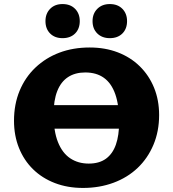

<svg xmlns="http://www.w3.org/2000/svg" viewBox="-20 -909 851 946"><path d="M389 17Q313 17 250.5 -7Q188 -31 143 -75Q98 -119 73.5 -180Q49 -241 49 -314Q49 -395 76.5 -461.5Q104 -528 154.5 -576Q205 -624 272.5 -649.5Q340 -675 422 -675Q498 -675 560.5 -651Q623 -627 668.5 -582.5Q714 -538 739 -477Q764 -416 764 -342Q764 -262 736 -195.5Q708 -129 658 -81.5Q608 -34 539 -8.5Q470 17 389 17ZM417 -103Q469 -103 502 -127Q535 -151 551 -196.5Q567 -242 567 -308Q567 -391 548 -445Q529 -499 492 -525.5Q455 -552 400 -552Q350 -552 315 -529Q280 -506 262 -460Q244 -414 244 -346Q244 -263 265.5 -209Q287 -155 326 -129Q365 -103 417 -103ZM111 -275V-391H678V-275ZM288 -721Q250 -721 227 -744Q204 -767 204 -805Q204 -842 227 -865.5Q250 -889 288 -889Q327 -889 350 -865.5Q373 -842 373 -805Q373 -767 350 -744Q327 -721 288 -721ZM521 -721Q483 -721 459.5 -744Q436 -767 436 -805Q436 -842 459.5 -865.5Q483 -889 521 -889Q560 -889 583 -865.5Q606 -842 606 -805Q606 -767 583 -744Q560 -721 521 -721Z"/></svg>

Font: Ysabeau Infant Black
Style: Regular
Weight: 900
Designer: Christian Thalmann (Catharsis Fonts)
Version: Version 2.001;gftools[0.9.30]; featfreeze: ss01,ss02,lnum